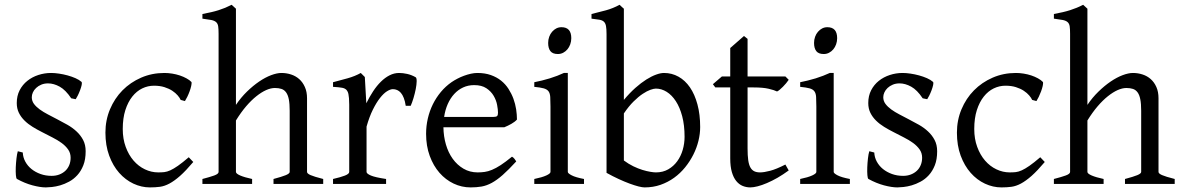

<svg xmlns="http://www.w3.org/2000/svg" viewBox="-20 -777 4997 811"><path d="M341.8 -138.2Q341.8 -103.5 332 -78.9Q322.3 -54.2 306.6 -37.1Q291 -20 272 -9.8Q252.9 0.5 234.4 5.9Q215.8 11.2 199.5 12.9Q183.1 14.6 173.8 14.6Q150.4 14.6 117.4 5.9Q84.5 -2.9 51.8 -21Q48.3 -22.5 47.1 -36.9Q45.9 -51.3 46.6 -70.1Q47.4 -88.9 49.6 -107.9Q51.8 -127 55.2 -138.2L76.2 -132.8Q77.1 -112.3 86.9 -94.2Q96.7 -76.2 113 -63Q129.4 -49.8 151.1 -42Q172.9 -34.2 198.2 -34.2Q215.8 -34.2 230.5 -39.8Q245.1 -45.4 255.9 -55.4Q266.6 -65.4 272.5 -79.6Q278.3 -93.8 278.3 -110.8Q278.3 -130.4 267.8 -145.5Q257.3 -160.6 240.2 -173.1Q223.1 -185.5 201.4 -196.5Q179.7 -207.5 157.2 -219.2Q136.7 -229.5 117.7 -241.2Q98.6 -252.9 83.7 -267.6Q68.8 -282.2 59.8 -300.3Q50.8 -318.4 50.8 -341.8Q50.8 -372.1 63 -395.8Q75.2 -419.4 95.5 -435.5Q115.7 -451.7 141.8 -460.2Q168 -468.8 195.8 -468.8Q210.9 -468.8 229.2 -466.1Q247.6 -463.4 265.4 -458.5Q283.2 -453.6 298.8 -446.8Q314.5 -439.9 324.2 -431.2Q327.1 -428.2 325 -418Q322.8 -407.7 318.1 -395.5Q313.5 -383.3 308.1 -372.6Q302.7 -361.8 299.8 -357.9L280.8 -361.8Q257.3 -397 232.2 -410.9Q207 -424.8 183.1 -424.8Q167 -424.8 154.3 -419.4Q141.6 -414.1 132.6 -405.5Q123.5 -397 118.9 -386.7Q114.3 -376.5 114.3 -366.2Q114.3 -350.6 123.5 -338.1Q132.8 -325.7 147.9 -314.7Q163.1 -303.7 182.4 -293.7Q201.7 -283.7 222.2 -272.9Q243.2 -262.2 264.6 -250Q286.1 -237.8 303.2 -221.9Q320.3 -206.1 331.1 -185.8Q341.8 -165.5 341.8 -138.2Z M796.4 -92.8Q764.6 -55.2 740.5 -33.9Q716.3 -12.7 695.8 -1.7Q675.3 9.3 655.8 12Q636.2 14.6 613.3 14.6Q577.6 14.6 543.7 -1.2Q509.8 -17.1 483.4 -46.9Q457 -76.7 441.2 -119.6Q425.3 -162.6 425.3 -216.8Q425.3 -269.5 444.6 -315.4Q463.9 -361.3 497.3 -395.3Q530.8 -429.2 576.2 -449Q621.6 -468.8 674.3 -468.8Q690.4 -468.8 707.3 -466.1Q724.1 -463.4 739.5 -458.3Q754.9 -453.1 767.8 -446Q780.8 -439 789.1 -430.2Q790 -424.3 787.6 -413.6Q785.2 -402.8 780.8 -390.9Q776.4 -378.9 771 -367.9Q765.6 -356.9 761.2 -350.1L743.2 -355Q739.3 -363.8 730.5 -374Q721.7 -384.3 707.8 -393.6Q693.8 -402.8 674.6 -408.9Q655.3 -415 630.4 -415Q604.5 -415 580.8 -403.6Q557.1 -392.1 538.8 -369.1Q520.5 -346.2 509.5 -312Q498.5 -277.8 498.5 -231.9Q498.5 -190.4 511 -156.5Q523.4 -122.6 544.2 -98.6Q564.9 -74.7 592 -61.8Q619.1 -48.8 648.4 -48.8Q662.1 -48.8 673.8 -50Q685.5 -51.3 699.5 -57.6Q713.4 -64 731.7 -76.7Q750 -89.4 777.3 -112.8Z M1135.3 0V-21Q1170.4 -30.3 1187 -37.1Q1203.6 -43.9 1203.6 -50.8V-309.1Q1203.6 -338.9 1200 -357.4Q1196.3 -376 1188.5 -386.7Q1180.7 -397.5 1168.9 -401.4Q1157.2 -405.3 1141.1 -405.3Q1124 -405.3 1104.2 -396.5Q1084.5 -387.7 1063 -370.6Q1041.5 -353.5 1019.5 -327.9Q997.6 -302.2 976.6 -268.1V-50.8Q976.6 -43.5 994.9 -35.6Q1013.2 -27.8 1044.9 -21V0H835V-21Q867.2 -29.3 885.3 -35.9Q903.3 -42.5 903.3 -50.8V-633.8Q903.3 -654.3 901.6 -665.8Q899.9 -677.2 892.8 -683.6Q885.7 -689.9 872.1 -692.6Q858.4 -695.3 835 -698.2V-717.8Q855.5 -721.7 872.3 -725.6Q889.2 -729.5 903.6 -734.1Q918 -738.8 931.2 -744.1Q944.3 -749.5 958.5 -756.8L976.6 -740.2V-334Q997.6 -365.2 1023.2 -390.1Q1048.8 -415 1074.7 -432.6Q1100.6 -450.2 1125.2 -459.5Q1149.9 -468.8 1168.9 -468.8Q1189.9 -468.8 1209.5 -462.4Q1229 -456.1 1243.9 -442.9Q1258.8 -429.7 1267.8 -409.4Q1276.9 -389.2 1276.9 -361.8V-50.8Q1276.9 -43.9 1291.7 -37.4Q1306.6 -30.8 1345.2 -21V0Z M1735.8 -450.7Q1740.2 -447.8 1740 -433.6Q1739.7 -419.4 1736.1 -400.9Q1732.4 -382.3 1726.6 -362.8Q1720.7 -343.3 1714.8 -330.1H1693.8Q1690.9 -349.6 1685.5 -363.3Q1680.2 -377 1673.1 -385Q1666 -393.1 1657.5 -396.7Q1648.9 -400.4 1639.6 -400.4Q1628.9 -400.4 1614.5 -391.4Q1600.1 -382.3 1585 -363Q1569.8 -343.8 1554.9 -313.7Q1540 -283.7 1528.3 -242.2V-50.8Q1528.3 -43.5 1546.6 -35.6Q1564.9 -27.8 1610.8 -21V0H1386.7V-21Q1418.9 -28.3 1437 -35.4Q1455.1 -42.5 1455.1 -50.8V-335Q1455.1 -351.1 1454.1 -362.1Q1453.1 -373 1451.7 -379.9Q1450.2 -386.7 1448 -390.6Q1445.8 -394.5 1443.8 -397Q1440.4 -400.4 1436.3 -402.6Q1432.1 -404.8 1425.5 -406.2Q1418.9 -407.7 1409.7 -408.4Q1400.4 -409.2 1386.7 -410.2V-429.7Q1418.5 -438 1449 -446.5Q1479.5 -455.1 1503.9 -468.8L1521 -451.7L1527.3 -340.8Q1540.5 -367.7 1555.9 -391.1Q1571.3 -414.6 1588.9 -431.9Q1606.4 -449.2 1625.7 -459Q1645 -468.8 1666 -468.8Q1681.6 -468.8 1699.7 -464.8Q1717.8 -460.9 1735.8 -450.7Z M1982.9 -417.5Q1957.5 -417.5 1936.3 -407.7Q1915 -397.9 1898.7 -380.1Q1882.3 -362.3 1871.3 -337.6Q1860.4 -313 1856 -283.2H2064.9Q2076.2 -283.2 2079.8 -286.9Q2083.5 -290.5 2083.5 -300.8Q2083.5 -314 2079.8 -333.7Q2076.2 -353.5 2065.2 -372.3Q2054.2 -391.1 2034.4 -404.3Q2014.6 -417.5 1982.9 -417.5ZM2163.6 -272Q2154.8 -262.2 2140.1 -253.9Q2125.5 -245.6 2109.9 -239.3H1853Q1853.5 -201.2 1863.5 -166.7Q1873.5 -132.3 1892.3 -106.2Q1911.1 -80.1 1937.7 -64.5Q1964.4 -48.8 1997.6 -48.8Q2012.7 -48.8 2027.1 -50.8Q2041.5 -52.7 2058.1 -59.6Q2074.7 -66.4 2095 -79.6Q2115.2 -92.8 2142.6 -115.2Q2148.9 -111.8 2153.6 -105.5Q2158.2 -99.1 2160.6 -95.2Q2127.9 -59.6 2103.3 -37.8Q2078.6 -16.1 2056.9 -4.4Q2035.2 7.3 2013.9 11Q1992.7 14.6 1967.8 14.6Q1930.2 14.6 1896.2 -1.5Q1862.3 -17.6 1836.4 -47.1Q1810.5 -76.7 1795.2 -118.4Q1779.8 -160.2 1779.8 -211.9Q1779.8 -244.6 1787.1 -276.4Q1794.4 -308.1 1808.3 -336.4Q1822.3 -364.7 1842.3 -388.7Q1862.3 -412.6 1887.7 -430.2Q1898.4 -437.5 1911.9 -444.6Q1925.3 -451.7 1939.9 -457Q1954.6 -462.4 1969 -465.6Q1983.4 -468.8 1996.6 -468.8Q2028.3 -468.8 2053.2 -460Q2078.1 -451.2 2096.7 -436.3Q2115.2 -421.4 2127.9 -401.6Q2140.6 -381.8 2148.7 -359.9Q2156.7 -337.9 2160.2 -315.2Q2163.6 -292.5 2163.6 -272Z M2236.8 0V-21Q2270 -27.8 2287.6 -35.9Q2305.2 -43.9 2305.2 -50.8V-327.1Q2305.2 -352.1 2304.2 -367.4Q2303.2 -382.8 2296.9 -391.4Q2290.5 -399.9 2276.6 -403.8Q2262.7 -407.7 2236.8 -410.2V-429.7Q2252 -432.6 2268.8 -436.8Q2285.6 -440.9 2302.2 -446Q2318.8 -451.2 2334 -457Q2349.1 -462.9 2361.8 -468.8H2378.4V-50.8Q2378.4 -44.9 2394.8 -36.4Q2411.1 -27.8 2446.8 -21V0ZM2393.1 -615.7Q2393.1 -602.1 2388.7 -589.8Q2384.3 -577.6 2376.7 -568.6Q2369.1 -559.6 2358.9 -554.2Q2348.6 -548.8 2336.4 -548.8Q2314.5 -548.8 2304.9 -561Q2295.4 -573.2 2295.4 -595.7Q2295.4 -609.4 2299.8 -621.6Q2304.2 -633.8 2312 -642.8Q2319.8 -651.9 2329.8 -657Q2339.8 -662.1 2351.6 -662.1Q2393.1 -662.1 2393.1 -615.7Z M2937.5 -240.2Q2937.5 -211.9 2930.2 -182.1Q2922.9 -152.3 2908.7 -124Q2894.5 -95.7 2874 -70.3Q2853.5 -44.9 2827.4 -26.1Q2801.3 -7.3 2770 3.7Q2738.8 14.6 2702.6 14.6Q2693.4 14.6 2677 10.5Q2660.6 6.3 2639.4 -1.5Q2618.2 -9.3 2593.3 -20.8Q2568.4 -32.2 2542 -46.9V-632.8Q2542 -655.3 2539.6 -667.5Q2537.1 -679.7 2530.3 -685.8Q2523.4 -691.9 2511 -693.8Q2498.5 -695.8 2478.5 -698.2V-717.8Q2510.7 -725.6 2540 -733.6Q2569.3 -741.7 2597.2 -756.8L2602.1 -752Q2605 -749 2607.9 -746.6Q2611.3 -743.7 2615.2 -740.2V-355Q2639.6 -384.3 2663.8 -405.8Q2688 -427.2 2710.2 -441.2Q2732.4 -455.1 2751.5 -461.9Q2770.5 -468.8 2784.7 -468.8Q2817.9 -468.8 2845.9 -453.1Q2874 -437.5 2894.3 -408Q2914.6 -378.4 2926 -335.9Q2937.5 -293.5 2937.5 -240.2ZM2871.6 -199.2Q2871.6 -248 2861.6 -285.9Q2851.6 -323.7 2834.7 -349.6Q2817.9 -375.5 2795.9 -389.2Q2773.9 -402.8 2750.5 -402.8Q2741.7 -402.8 2727.3 -397.7Q2712.9 -392.6 2694.8 -380.6Q2676.8 -368.7 2656.2 -348.4Q2635.7 -328.1 2615.2 -297.9V-99.1Q2634.8 -84.5 2655 -74.7Q2675.3 -64.9 2693.6 -59.3Q2711.9 -53.7 2726.8 -51.3Q2741.7 -48.8 2750.5 -48.8Q2780.3 -48.8 2802.7 -61.8Q2825.2 -74.7 2840.6 -95.9Q2856 -117.2 2863.8 -144Q2871.6 -170.9 2871.6 -199.2Z M3311.5 -57.1Q3287.6 -39.6 3264.2 -26.1Q3240.7 -12.7 3219.5 -3.7Q3198.2 5.4 3180.2 10Q3162.1 14.6 3149.4 14.6Q3132.3 14.6 3116.9 8.3Q3101.6 2 3089.8 -12.5Q3078.1 -26.9 3071.3 -50.3Q3064.5 -73.7 3064.5 -107.9V-407.7H3001.5L2991.2 -421.4L3029.3 -454.1H3064.5V-574.2L3122.6 -625L3137.7 -612.8V-454.1H3297.4L3311.5 -439.9Q3307.1 -433.1 3300.5 -425.3Q3293.9 -417.5 3287.1 -410.6Q3280.3 -403.8 3273.7 -398.2Q3267.1 -392.6 3262.2 -390.6Q3250.5 -396.5 3226.6 -402.1Q3202.6 -407.7 3163.1 -407.7H3137.7V-149.9Q3137.7 -120.6 3140.4 -101.1Q3143.1 -81.5 3149.4 -70.1Q3155.8 -58.6 3165.8 -53.7Q3175.8 -48.8 3190.4 -48.8Q3207.5 -48.8 3233.4 -55.7Q3259.3 -62.5 3297.4 -82Z M3359.9 0V-21Q3393.1 -27.8 3410.6 -35.9Q3428.2 -43.9 3428.2 -50.8V-327.1Q3428.2 -352.1 3427.2 -367.4Q3426.3 -382.8 3419.9 -391.4Q3413.6 -399.9 3399.7 -403.8Q3385.7 -407.7 3359.9 -410.2V-429.7Q3375 -432.6 3391.8 -436.8Q3408.7 -440.9 3425.3 -446Q3441.9 -451.2 3457 -457Q3472.2 -462.9 3484.9 -468.8H3501.5V-50.8Q3501.5 -44.9 3517.8 -36.4Q3534.2 -27.8 3569.8 -21V0ZM3516.1 -615.7Q3516.1 -602.1 3511.7 -589.8Q3507.3 -577.6 3499.8 -568.6Q3492.2 -559.6 3481.9 -554.2Q3471.7 -548.8 3459.5 -548.8Q3437.5 -548.8 3428 -561Q3418.5 -573.2 3418.5 -595.7Q3418.5 -609.4 3422.9 -621.6Q3427.2 -633.8 3435.1 -642.8Q3442.9 -651.9 3452.9 -657Q3462.9 -662.1 3474.6 -662.1Q3516.1 -662.1 3516.1 -615.7Z M3938.5 -138.2Q3938.5 -103.5 3928.7 -78.9Q3918.9 -54.2 3903.3 -37.1Q3887.7 -20 3868.7 -9.8Q3849.6 0.5 3831.1 5.9Q3812.5 11.2 3796.1 12.9Q3779.8 14.6 3770.5 14.6Q3747.1 14.6 3714.1 5.9Q3681.2 -2.9 3648.4 -21Q3645 -22.5 3643.8 -36.9Q3642.6 -51.3 3643.3 -70.1Q3644 -88.9 3646.2 -107.9Q3648.4 -127 3651.9 -138.2L3672.9 -132.8Q3673.8 -112.3 3683.6 -94.2Q3693.4 -76.2 3709.7 -63Q3726.1 -49.8 3747.8 -42Q3769.5 -34.2 3794.9 -34.2Q3812.5 -34.2 3827.1 -39.8Q3841.8 -45.4 3852.5 -55.4Q3863.3 -65.4 3869.1 -79.6Q3875 -93.8 3875 -110.8Q3875 -130.4 3864.5 -145.5Q3854 -160.6 3836.9 -173.1Q3819.8 -185.5 3798.1 -196.5Q3776.4 -207.5 3753.9 -219.2Q3733.4 -229.5 3714.4 -241.2Q3695.3 -252.9 3680.4 -267.6Q3665.5 -282.2 3656.5 -300.3Q3647.5 -318.4 3647.5 -341.8Q3647.5 -372.1 3659.7 -395.8Q3671.9 -419.4 3692.1 -435.5Q3712.4 -451.7 3738.5 -460.2Q3764.6 -468.8 3792.5 -468.8Q3807.6 -468.8 3825.9 -466.1Q3844.2 -463.4 3862.1 -458.5Q3879.9 -453.6 3895.5 -446.8Q3911.1 -439.9 3920.9 -431.2Q3923.8 -428.2 3921.6 -418Q3919.4 -407.7 3914.8 -395.5Q3910.2 -383.3 3904.8 -372.6Q3899.4 -361.8 3896.5 -357.9L3877.4 -361.8Q3854 -397 3828.9 -410.9Q3803.7 -424.8 3779.8 -424.8Q3763.7 -424.8 3751 -419.4Q3738.3 -414.1 3729.2 -405.5Q3720.2 -397 3715.6 -386.7Q3710.9 -376.5 3710.9 -366.2Q3710.9 -350.6 3720.2 -338.1Q3729.5 -325.7 3744.6 -314.7Q3759.8 -303.7 3779.1 -293.7Q3798.3 -283.7 3818.8 -272.9Q3839.8 -262.2 3861.3 -250Q3882.8 -237.8 3899.9 -221.9Q3917 -206.1 3927.7 -185.8Q3938.5 -165.5 3938.5 -138.2Z M4393.1 -92.8Q4361.3 -55.2 4337.2 -33.9Q4313 -12.7 4292.5 -1.7Q4272 9.3 4252.4 12Q4232.9 14.6 4210 14.6Q4174.3 14.6 4140.4 -1.2Q4106.4 -17.1 4080.1 -46.9Q4053.7 -76.7 4037.8 -119.6Q4022 -162.6 4022 -216.8Q4022 -269.5 4041.3 -315.4Q4060.5 -361.3 4094 -395.3Q4127.4 -429.2 4172.9 -449Q4218.3 -468.8 4271 -468.8Q4287.1 -468.8 4304 -466.1Q4320.8 -463.4 4336.2 -458.3Q4351.6 -453.1 4364.5 -446Q4377.4 -439 4385.7 -430.2Q4386.7 -424.3 4384.3 -413.6Q4381.8 -402.8 4377.4 -390.9Q4373 -378.9 4367.7 -367.9Q4362.3 -356.9 4357.9 -350.1L4339.8 -355Q4335.9 -363.8 4327.1 -374Q4318.4 -384.3 4304.4 -393.6Q4290.5 -402.8 4271.2 -408.9Q4252 -415 4227.1 -415Q4201.2 -415 4177.5 -403.6Q4153.8 -392.1 4135.5 -369.1Q4117.2 -346.2 4106.2 -312Q4095.2 -277.8 4095.2 -231.9Q4095.2 -190.4 4107.7 -156.5Q4120.1 -122.6 4140.9 -98.6Q4161.6 -74.7 4188.7 -61.8Q4215.8 -48.8 4245.1 -48.8Q4258.8 -48.8 4270.5 -50Q4282.2 -51.3 4296.1 -57.6Q4310.1 -64 4328.4 -76.7Q4346.7 -89.4 4374 -112.8Z M4731.9 0V-21Q4767.1 -30.3 4783.7 -37.1Q4800.3 -43.9 4800.3 -50.8V-309.1Q4800.3 -338.9 4796.6 -357.4Q4793 -376 4785.2 -386.7Q4777.3 -397.5 4765.6 -401.4Q4753.9 -405.3 4737.8 -405.3Q4720.7 -405.3 4700.9 -396.5Q4681.2 -387.7 4659.7 -370.6Q4638.2 -353.5 4616.2 -327.9Q4594.2 -302.2 4573.2 -268.1V-50.8Q4573.2 -43.5 4591.6 -35.6Q4609.9 -27.8 4641.6 -21V0H4431.6V-21Q4463.9 -29.3 4481.9 -35.9Q4500 -42.5 4500 -50.8V-633.8Q4500 -654.3 4498.3 -665.8Q4496.6 -677.2 4489.5 -683.6Q4482.4 -689.9 4468.8 -692.6Q4455.1 -695.3 4431.6 -698.2V-717.8Q4452.1 -721.7 4469 -725.6Q4485.8 -729.5 4500.2 -734.1Q4514.6 -738.8 4527.8 -744.1Q4541 -749.5 4555.2 -756.8L4573.2 -740.2V-334Q4594.2 -365.2 4619.9 -390.1Q4645.5 -415 4671.4 -432.6Q4697.3 -450.2 4721.9 -459.5Q4746.6 -468.8 4765.6 -468.8Q4786.6 -468.8 4806.2 -462.4Q4825.7 -456.1 4840.6 -442.9Q4855.5 -429.7 4864.5 -409.4Q4873.5 -389.2 4873.5 -361.8V-50.8Q4873.5 -43.9 4888.4 -37.4Q4903.3 -30.8 4941.9 -21V0Z"/></svg>

Font: Gentium Plus Am
Style: Regular
Weight: 400
Designer: J. Victor Gaultney, Annie Olsen, Iska Routamaa, Becca Hirsbrunner
Foundry: SIL International
Version: Version 5.000